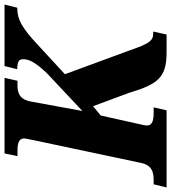

<svg xmlns="http://www.w3.org/2000/svg" viewBox="9 -780 754 846"><g transform="rotate(-90 386.0 -357.0)"><path d="M336 -57H316C281 -57 256 -61 256 -87C256 -93 258 -102 261 -115L300 -290L341 -324L400 -165C439 -34 470 0 580 0H657L670 -59H660C628 -59 615 -82 588 -160L482 -448L611 -567C684 -635 721 -658 775 -658L789 -714H518L504 -658C539 -658 548 -649 548 -634C548 -615 546 -589 485 -526L320 -371L362 -600C372 -650 402 -657 434 -657H453L466 -714H133L121 -657H141C175 -657 199 -653 199 -627C199 -621 196 -612 192 -589L91 -112C81 -64 49 -57 16 -57H-3L-17 0H323Z"/></g></svg>

Font: Noto Serif SemiCondensed Extra
Style: Italic
Weight: 800
Width: 4
Italic angle: -12°
Designer: Monotype Design Team
Foundry: Monotype Imaging Inc.
Version: Version 1.901